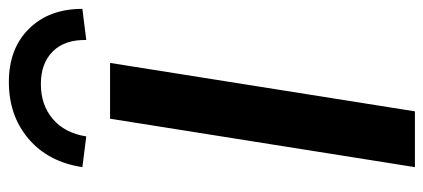

<svg xmlns="http://www.w3.org/2000/svg" viewBox="-288 -692 979 444"><g transform="rotate(-90 202.0 -469.5)"><path d="M38 0 150 -705H279L167 0ZM109 -760 38 -769Q50 -848 103.5 -893.5Q157 -939 235 -939Q312 -939 358 -892.5Q404 -846 404 -769L332 -760Q333 -810 305.5 -837.5Q278 -865 230 -865Q182 -865 149.5 -837.5Q117 -810 109 -760Z"/></g></svg>

Font: Mulish
Style: Bold Italic
Weight: 700
Italic angle: -9°
Designer: Vernon Adams
Foundry: Vernon Adams
Version: Version 3.603; ttfautohint (v1.8.3)